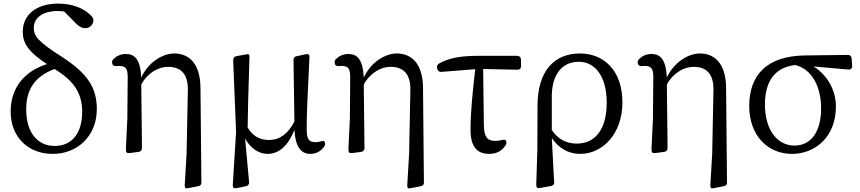

<svg xmlns="http://www.w3.org/2000/svg" viewBox="-20 -831 4761 1063"><path d="M272 21C410 21 516 -79 516 -227C516 -347 463 -423 331 -511C190 -600 167 -631 167 -677C167 -733 218 -770 299 -770C312 -770 325 -769 336 -767L386 -716C412 -687 431 -675 452 -675C474 -675 493 -690 497 -714C498 -724 495 -731 489 -739C447 -787 379 -811 300 -811C185 -811 106 -751 106 -656C106 -591 137 -544 240 -476C124 -440 39 -353 39 -213C39 -74 134 21 272 21ZM125 -225C125 -326 164 -405 282 -449C381 -389 435 -322 435 -213C435 -97 382 -23 282 -23C190 -23 125 -95 125 -225Z M687 -403 685 -173 677 -7C677 3 678 9 681 13C684 17 691 17 701 16L747 10C759 8 766 1 766 -12L762 -363C797 -428 858 -461 910 -461C979 -461 1022 -424 1020 -331L1013 20L1003 191C1002 201 1004 207 1007 210C1010 213 1016 212 1026 210L1077 200C1089 198 1095 192 1095 179L1090 -344C1089 -489 1018 -535 945 -535C888 -535 806 -495 762 -402C757 -505 724 -532 677 -532C647 -532 624 -520 607 -503C600 -495 599 -487 602 -477C605 -467 613 -465 625 -465C629 -466 634 -466 638 -466C676 -466 687 -452 687 -403Z M1287 -100 1269 189C1268 200 1270 206 1274 209C1278 212 1283 212 1293 210L1342 200C1354 197 1360 190 1359 177L1337 -64C1368 -8 1415 21 1461 21C1525 21 1576 -25 1610 -112C1615 -20 1646 21 1697 21C1731 21 1756 6 1774 -18C1781 -27 1781 -35 1778 -44C1775 -52 1767 -52 1755 -48C1747 -46 1739 -44 1729 -44C1692 -44 1678 -56 1678 -118C1678 -196 1682 -285 1693 -508C1694 -519 1693 -525 1690 -528C1687 -532 1679 -532 1669 -530L1623 -520C1611 -518 1605 -511 1605 -498L1610 -158C1575 -90 1528 -56 1470 -56C1422 -56 1381 -74 1351 -125C1352 -219 1355 -316 1361 -510C1362 -521 1361 -526 1358 -529C1355 -532 1348 -531 1338 -529L1288 -520C1276 -518 1271 -509 1271 -497Z M1919 -403 1917 -173 1909 -7C1909 3 1910 9 1913 13C1916 17 1923 17 1933 16L1979 10C1991 8 1998 1 1998 -12L1994 -363C2029 -428 2090 -461 2142 -461C2211 -461 2254 -424 2252 -331L2245 20L2235 191C2234 201 2236 207 2239 210C2242 213 2248 212 2258 210L2309 200C2321 198 2327 192 2327 179L2322 -344C2321 -489 2250 -535 2177 -535C2120 -535 2038 -495 1994 -402C1989 -505 1956 -532 1909 -532C1879 -532 1856 -520 1839 -503C1832 -495 1831 -487 1834 -477C1837 -467 1845 -465 1857 -465C1861 -466 1866 -466 1870 -466C1908 -466 1919 -452 1919 -403Z M2400 -454 2401 -450C2404 -438 2412 -432 2424 -433L2611 -448C2599 -339 2585 -219 2585 -112C2585 -14 2626 21 2688 21C2730 21 2757 5 2779 -26C2785 -35 2785 -43 2782 -51C2779 -58 2771 -59 2759 -56C2748 -53 2736 -51 2722 -51C2681 -51 2661 -68 2659 -134L2655 -449L2845 -445C2858 -445 2865 -452 2865 -466L2864 -502C2864 -515 2855 -522 2843 -522H2634C2530 -522 2469 -511 2412 -480C2402 -474 2398 -466 2400 -454Z M2956 -245 2955 -3 2949 189C2949 200 2951 206 2955 209C2959 212 2964 211 2974 209L3030 199C3042 197 3049 190 3048 177L3035 -67C3075 -8 3129 21 3193 21C3314 21 3426 -88 3426 -264C3426 -442 3322 -535 3191 -535C3049 -535 2956 -439 2956 -245ZM3035 -111V-300C3036 -418 3091 -489 3185 -489C3273 -489 3339 -410 3339 -263C3339 -118 3278 -36 3173 -36C3113 -36 3066 -64 3035 -111Z M3597 -403 3595 -173 3587 -7C3587 3 3588 9 3591 13C3594 17 3601 17 3611 16L3657 10C3669 8 3676 1 3676 -12L3672 -363C3707 -428 3768 -461 3820 -461C3889 -461 3932 -424 3930 -331L3923 20L3913 191C3912 201 3914 207 3917 210C3920 213 3926 212 3936 210L3987 200C3999 198 4005 192 4005 179L4000 -344C3999 -489 3928 -535 3855 -535C3798 -535 3716 -495 3672 -402C3667 -505 3634 -532 3587 -532C3557 -532 3534 -520 3517 -503C3510 -495 3509 -487 3512 -477C3515 -467 3523 -465 3535 -465C3539 -466 3544 -466 3548 -466C3586 -466 3597 -452 3597 -403Z M4365 21C4496 21 4608 -76 4608 -241C4608 -337 4556 -419 4484 -463L4677 -446C4690 -445 4699 -453 4698 -466L4695 -508C4694 -520 4686 -527 4674 -527L4436 -524C4225 -521 4128 -415 4128 -244C4128 -79 4232 21 4365 21ZM4215 -252C4215 -376 4266 -458 4383 -471C4480 -447 4526 -344 4526 -231C4526 -98 4468 -25 4378 -25C4286 -25 4215 -109 4215 -252Z"/></svg>

Font: 寒蝉锦书宋 Text
Style: Regular
Weight: 400
Designer: 寒蝉锦书宋{Warren} 思源宋体{Ryoko NISHIZUKA 西塚涼子 (kana & ideographs); Frank Grießhammer (Latin, Greek & Cyrillic); Wenlong ZHANG 
Foundry: Adobe & ChillType
Version: Version 2.000;Glyphs 3.1.1 (3135)